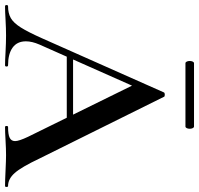

<svg xmlns="http://www.w3.org/2000/svg" viewBox="-41 -756 790 762"><g transform="rotate(90 354.0 -375.0)"><path d="M192 -270H472L479 -245H179ZM711 0Q692 0 650 -2Q608 -4 589 -4Q564 -4 530 -2Q496 0 477 0Q473 0 473 -6Q473 -12 477 -12Q507 -12 520 -18.5Q533 -25 533 -40Q533 -55 516 -91L307 -516L348 -583L150 -137Q137 -107 137 -83Q137 -48 162 -30Q187 -12 232 -12Q237 -12 237 -6Q237 0 232 0Q214 0 180 -2Q142 -4 114 -4Q87 -4 51 -2Q19 0 -2 0Q-7 0 -7 -6Q-7 -12 -2 -12Q26 -12 45 -23Q64 -34 82 -62.5Q100 -91 125 -147L340 -631Q342 -634 349 -634Q356 -634 357 -631L602 -137Q636 -65 659.5 -38.5Q683 -12 711 -12Q715 -12 715 -6Q715 0 711 0ZM215 -733Q215 -740 217.5 -745Q220 -750 224 -750H475Q479 -750 481.5 -745Q484 -740 484 -733Q484 -726 481.5 -721Q479 -716 475 -716H224Q220 -716 217.5 -721Q215 -726 215 -733Z"/></g></svg>

Font: Cormorant Garamond SemiBold
Style: Regular
Weight: 600
Designer: Christian Thalmann (Catharsis Fonts)
Foundry: Catharsis Fonts
Version: Version 4.000